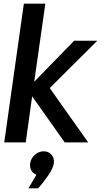

<svg xmlns="http://www.w3.org/2000/svg" viewBox="-20 -770 563 1038"><path d="M2.9 0 108.9 -750H225.1L165 -328.1L380.9 -549.8H505.9L249 -293.9L457 0H330.1L153.8 -249L119.1 0ZM176.8 174.8Q158.7 168 149.4 150.9Q140.1 133.8 143.1 112.8Q147 85.9 168.5 66.9Q189.9 47.9 216.8 47.9Q242.7 47.9 258.8 66.9Q274.9 85.9 271 113Q267.1 140.1 239.5 180.2Q211.9 220.2 186 248H133.8Z"/></svg>

Font: Oakes Grotesk
Style: Medium Italic
Weight: 500
Designer: Samuel Oakes
Foundry: Samuel Oakes
Version: Version 1.0 | wf-rip DC20170320